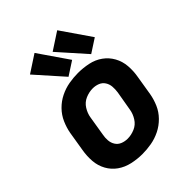

<svg xmlns="http://www.w3.org/2000/svg" viewBox="-221 -893 1018 1018"><g transform="rotate(-45 288.0 -384.0)"><path d="M245 8Q278 8 312.5 2Q347 -4 379.5 -20Q412 -36 438 -62.5Q464 -89 478 -121.5Q492 -154 498 -188L516 -298Q523 -337 520 -375.5Q517 -414 499 -446.5Q481 -479 451 -500.5Q421 -522 383 -530Q345 -538 306 -538Q273 -538 238.5 -532Q204 -526 171.5 -510Q139 -494 113.5 -468Q88 -442 73.5 -409Q59 -376 53 -343L35 -233Q28 -193 31 -154.5Q34 -116 52 -83.5Q70 -51 100 -30Q130 -9 168 -0.5Q206 8 245 8ZM247 -105Q226 -105 207.5 -112.5Q189 -120 178.5 -136.5Q168 -153 166.5 -173.5Q165 -194 169 -214L187 -324Q191 -351 207 -376.5Q223 -402 250 -413.5Q277 -425 304 -425Q325 -425 343.5 -417.5Q362 -410 372.5 -393.5Q383 -377 384.5 -357Q386 -337 383 -316L364 -206Q360 -179 344 -153.5Q328 -128 301 -116.5Q274 -105 247 -105ZM427 -559 504 -609 389 -776 291 -712ZM257 -559 334 -609 219 -776 121 -712Z"/></g></svg>

Font: Iosevka Sparkle XBdObl
Style: Regular
Weight: 800
Italic angle: -9°
Designer: Belleve Invis
Foundry: Belleve Invis
Version: Version 4.5.0; ttfautohint (v1.8.3)